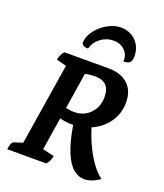

<svg xmlns="http://www.w3.org/2000/svg" viewBox="-160 -994 952 1112"><g transform="rotate(20 315.5 -438.5)"><path d="M490 11Q455 11 423 -15.5Q391 -42 366 -102.5Q341 -163 324 -263Q320 -263 316 -263Q278 -263 241 -273L209 -71L280 -55Q274 -20 254 0H14Q18 -44 36 -51L88 -67L168 -570L107 -586Q112 -620 133 -641H406Q482 -641 525 -601Q568 -561 568 -490Q568 -421 530 -367Q492 -313 429 -286Q446 -231 470.5 -179.5Q495 -128 524.5 -87.5Q554 -47 585 -25Q564 -9 539 1Q514 11 490 11ZM348 -571Q335 -571 320 -569.5Q305 -568 287 -564L252 -341Q263 -339 277 -337Q291 -335 304 -335Q363 -335 401.5 -375Q440 -415 440 -477Q440 -571 348 -571ZM392 -888Q449 -888 485.5 -851Q522 -814 522 -758Q522 -730 511 -719Q500 -708 472 -708Q475 -749 448 -775.5Q421 -802 378 -802Q335 -802 299.5 -775.5Q264 -749 254 -708Q236 -708 225 -714Q214 -720 214 -730Q214 -758 230 -786Q246 -814 272 -837Q298 -860 329.5 -874Q361 -888 392 -888Z"/></g></svg>

Font: Petrona
Style: Bold Italic
Weight: 700
Italic angle: -9°
Designer: Ringo R. Seeber
Foundry: Ringo R. Seeber
Version: Version 2.001; ttfautohint (v1.8.3)